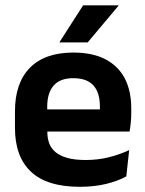

<svg xmlns="http://www.w3.org/2000/svg" viewBox="-20 -706 559 738"><path d="M286.5 12Q160.5 12 99 -46Q37.5 -104 37.5 -214V-278Q37.5 -387 95 -445.5Q152.5 -504 262 -504Q336 -504 385.5 -478Q435 -452 459.8 -404.2Q484.5 -356.5 484.5 -290V-272.5Q484.5 -254.5 482.8 -235.8Q481 -217 478 -200.5H362Q363.5 -228 363.8 -252.8Q364 -277.5 364 -297.5Q364 -332 353 -356.2Q342 -380.5 319.5 -393Q297 -405.5 262 -405.5Q210.5 -405.5 186 -377Q161.5 -348.5 161.5 -296V-250.5L162 -236V-197.5Q162 -174.5 169.2 -155Q176.5 -135.5 193.5 -121.2Q210.5 -107 238.8 -99Q267 -91 309.5 -91Q355.5 -91 397.2 -101.2Q439 -111.5 476.5 -129L465.5 -28Q432 -9.5 386.8 1.2Q341.5 12 286.5 12ZM452 -200.5H105.5V-285.5H452ZM209 -544.5 299.5 -685.5H435.5V-684L317 -543H209Z"/></svg>

Font: Anek Devanagari SemiBold
Style: Regular
Weight: 600
Designer: Kailash Malviya (Devanagari) & Yesha Goshar (Latin)
Foundry: Ek Type
Version: Version 1.003